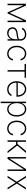

<svg xmlns="http://www.w3.org/2000/svg" viewBox="2424 -3018 798 5686"><g transform="rotate(90 2823.0 -175.0)"><path d="M362.2 -63.6 143.5 -545.5H89.8V0H133.2V-473.7L346.2 0H378.2L591.3 -470.9V0H634.6V-545.5H582Z M960.6 11.7C1047.2 11.7 1108.3 -37.3 1136.7 -98.4H1139.9V0H1183.2V-381C1183.2 -500.4 1094.5 -553.6 997.5 -553.6C913.4 -553.6 834.5 -515.6 803.3 -437.1L844.1 -421.9C865.4 -475.9 920.8 -513.8 998.6 -513.8C1086.6 -513.8 1139.9 -463.1 1139.9 -383.9V-361.2C1139.9 -319.2 1078.8 -315 995.7 -305C850.1 -287.3 787.6 -241.1 787.6 -150.2C787.6 -46.5 866.5 11.7 960.6 11.7ZM964.8 -28.4C888.5 -28.4 831 -74.2 831 -148.8C831 -216.3 880.7 -252.5 1000 -266.7C1053.3 -272.7 1117.2 -282.7 1139.9 -301.5V-221.2C1139.9 -110.4 1067.1 -28.4 964.8 -28.4Z M1569.2 11.4C1675.8 11.4 1756 -58.2 1771.7 -159.1H1727.6C1713.4 -79.9 1649.1 -28.8 1569.2 -28.8C1455.3 -28.8 1377.5 -132.8 1377.5 -271.7C1377.5 -412.3 1458.5 -513.1 1569.2 -513.1C1651.3 -513.1 1712.7 -458.5 1726.6 -384.9H1770.6C1754.6 -485.4 1672.2 -553.6 1568.9 -553.6C1430.8 -553.6 1334.5 -432.9 1334.5 -271C1334.5 -109 1430 11.4 1569.2 11.4Z M1873.2 -504.3H2057.2V0H2100.5V-504.3H2282.3V-545.5H1873.2Z M2627.8 11.4C2735.4 11.4 2801.5 -51.5 2826.3 -106.5L2786.9 -122.5C2766.7 -82 2716.6 -28.8 2627.8 -28.8C2503.9 -28.8 2429.7 -128.9 2427.9 -263.1H2844.1V-290.1C2844.1 -452.1 2739.7 -553.6 2617.5 -553.6C2482.2 -553.6 2384.9 -433.2 2384.9 -270.2C2384.9 -107.6 2479.8 11.4 2627.8 11.4ZM2428.6 -302.6C2437.1 -421.5 2514.2 -513.1 2617.5 -513.1C2721.2 -513.1 2800.8 -420.8 2800.8 -302.6Z M2991.8 204.5H3034.8V-119H3039.1C3064.3 -48.3 3122.5 11.4 3215.2 11.4C3345.9 11.4 3432.5 -106.5 3432.5 -271.3C3432.5 -436.1 3346.6 -553.6 3214.8 -553.6C3120.7 -553.6 3065 -493.6 3039.1 -423.7H3034.1V-545.5H2991.8ZM3034.4 -271.7C3034.4 -410.9 3100.1 -513.1 3211.6 -513.1C3324.2 -513.1 3389.6 -408.7 3389.6 -271.7C3389.6 -134.6 3323.2 -28.8 3211.6 -28.8C3101.2 -28.8 3034.4 -132.1 3034.4 -271.7Z M3786.6 11.4C3893.1 11.4 3973.4 -58.2 3989 -159.1H3945C3930.8 -79.9 3866.5 -28.8 3786.6 -28.8C3672.6 -28.8 3594.8 -132.8 3594.8 -271.7C3594.8 -412.3 3675.8 -513.1 3786.6 -513.1C3868.6 -513.1 3930 -458.5 3943.9 -384.9H3987.9C3971.9 -485.4 3889.6 -553.6 3786.2 -553.6C3648.1 -553.6 3551.8 -432.9 3551.8 -271C3551.8 -109 3647.4 11.4 3786.6 11.4Z M4136.4 0H4179.7V-251.1H4262.1L4458.8 0H4514.2L4290.5 -283.7L4507.8 -545.5H4451.7L4242.5 -292.3H4179.7V-545.5H4136.4Z M4675.1 -56.5V-545.5H4631.7V0H4687.1L4999.6 -489V0H5043V-545.5H4987.9Z M5239 -545.5H5188.6L5362.6 -272.7L5188.6 0H5239L5389.6 -238.6L5540.1 0H5590.2L5415.5 -272.7L5590.2 -545.5H5540.1L5389.6 -302.9Z"/></g></svg>

Font: Karasuma Gothic
Style: Thin
Weight: 200
Designer: Rasmus Andersson / Ryoko Ishizuka
Foundry: rsms
Version: Version 1.00